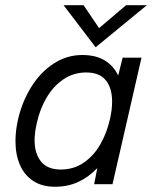

<svg xmlns="http://www.w3.org/2000/svg" viewBox="-20 -710 594 740"><path d="M525.4 -487.8 413.6 0H342.8L355 -62Q321.8 -27.3 281.7 -8.8Q241.7 9.8 191.4 9.8Q142.1 9.8 107.9 -12.7Q73.7 -35.2 56.6 -75Q39.6 -114.7 39.6 -166.5Q39.6 -207 49.8 -251Q65.9 -319.8 101.3 -376.2Q136.7 -432.6 187.3 -465.3Q237.8 -498 296.9 -498Q349.6 -498 383.8 -477.1Q418 -456.1 435.5 -418.9L452.6 -487.8ZM412.1 -318.4Q412.1 -370.1 387.9 -400.4Q363.8 -430.7 312 -430.7Q263.7 -430.7 224.6 -404.3Q185.5 -377.9 159.7 -334Q133.8 -290 122.1 -236.8Q113.3 -198.2 113.3 -169.9Q113.3 -118.2 138.2 -87.4Q163.1 -56.6 214.4 -56.6Q263.7 -56.6 302.2 -82.8Q340.8 -108.9 366.2 -152.8Q391.6 -196.8 403.8 -251Q412.1 -287.1 412.1 -318.4ZM348.6 -527.8 225.1 -689.9H302.2L361.8 -601.6L465.8 -689.9H545.9Z"/></svg>

Font: Acari Sans
Style: Italic
Weight: 400
Italic angle: -13°
Designer: Alfredo Marco Pradil and Stefan Peev
Foundry: Hanken Design Co.
Version: Version 1.045;January 11, 2019;FontCreator 11.5.0.2425 64-bi